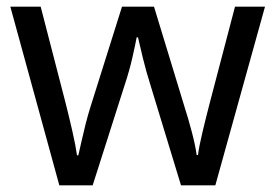

<svg xmlns="http://www.w3.org/2000/svg" viewBox="-20 -557 826 576"><path d="M431 -303Q418 -344 408.5 -383.5Q399 -423 394 -445H390Q386 -423 377 -383.5Q368 -344 354 -302L258 -1H158L11 -537H102L176 -251Q187 -208 197 -164Q207 -120 211 -91H215Q219 -108 224.5 -133Q230 -158 237 -185.5Q244 -213 251 -235L346 -537H442L534 -235Q545 -201 555.5 -161Q566 -121 570 -92H574Q577 -117 587.5 -161Q598 -205 610 -251L685 -537H775L626 -1H523Z"/></svg>

Font: Noto Sans Batak
Style: Regular
Weight: 400
Designer: Monotype Design Team
Foundry: Monotype Imaging Inc.
Version: Version 2.002; ttfautohint (v1.8.4.7-5d5b)